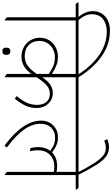

<svg xmlns="http://www.w3.org/2000/svg" viewBox="295 -1248 955 1633"><g transform="rotate(90 772.5 -431.5)"><path d="M125 5 103 -12V-598H-11L-24 -617V-622H100Q51 -679 51 -744Q51 -809 96.5 -849Q142 -889 218 -889Q305 -889 379 -851.5Q453 -814 513 -752Q573 -690 618 -614H593Q549 -685 492.5 -741Q436 -797 369 -829.5Q302 -862 224 -862Q157 -862 117 -828.5Q77 -795 77 -737Q77 -706 90.5 -676.5Q104 -647 127 -622H241L254 -603V-598H130V5Z M439 -137Q373 -137 327 -178Q304 -199 290.5 -229Q277 -259 277 -293Q277 -338 298.5 -372.5Q320 -407 357 -427Q394 -447 438 -447Q482 -447 517.5 -431.5Q553 -416 585 -395V-598H219L206 -617V-622H929L942 -603V-598H613V-313Q644 -360 676 -381.5Q708 -403 748 -403Q777 -403 801 -391.5Q825 -380 842 -360Q875 -321 875 -265Q875 -219 856.5 -175.5Q838 -132 796 -80L773 -96Q814 -145 831 -185Q848 -225 848 -270Q848 -320 823 -349Q798 -378 754 -378Q715 -378 684.5 -353Q654 -328 613 -265V5H608L585 -12V-221Q554 -179 518.5 -158Q483 -137 439 -137ZM304 -288Q304 -233 339.5 -198.5Q375 -164 433 -164Q478 -164 513.5 -188.5Q549 -213 585 -267V-369Q552 -392 518.5 -406.5Q485 -421 443 -421Q405 -421 373 -404Q341 -387 322.5 -357Q304 -327 304 -288ZM392 26Q361 26 361 -7Q361 -42 392 -42Q423 -42 423 -7Q423 26 392 26Z M1194 8Q1085 -75 1033.5 -151Q982 -227 982 -304Q982 -366 1022.5 -406.5Q1063 -447 1124 -447Q1158 -447 1187.5 -435.5Q1217 -424 1252 -397Q1297 -440 1368 -440Q1396 -440 1418 -435V-598H907L894 -617V-622H1556L1569 -603V-598H1445V5H1440L1418 -12V-411Q1408 -414 1397 -415Q1386 -416 1374 -416Q1310 -416 1272 -378Q1234 -340 1234 -276Q1234 -259 1236 -242Q1238 -225 1242 -208L1215 -214Q1211 -231 1209 -247Q1207 -263 1207 -281Q1207 -340 1239 -381Q1209 -404 1184 -413.5Q1159 -423 1130 -423Q1075 -423 1042 -389.5Q1009 -356 1009 -299Q1009 -228 1058 -158.5Q1107 -89 1211 -12Z M1420 -619Q1399 -662 1378 -698Q1357 -734 1337 -765Q1309 -807 1281.5 -830.5Q1254 -854 1214 -854Q1201 -854 1184 -850.5Q1167 -847 1153 -840L1139 -867Q1155 -873 1172 -877Q1189 -881 1208 -881Q1254 -881 1289 -854.5Q1324 -828 1360 -770.5Q1396 -713 1444 -619Z"/></g></svg>

Font: Noto Serif Devanagari Thin
Style: Regular
Weight: 100
Designer: Universal Thirst, Indian Type Foundry and the Monotype Design Team
Foundry: Monotype Imaging Inc.
Version: Version 2.004; ttfautohint (v1.8.4.7-5d5b)